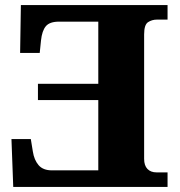

<svg xmlns="http://www.w3.org/2000/svg" viewBox="-20 -734 705 754"><path d="M638 0H32L25 -188H101L109 -139Q114 -106 131.5 -85.5Q149 -65 184 -65H366V-341H129V-405H366V-649H212Q175 -649 160 -631Q145 -613 141 -575L136 -526H59L62 -714H638V-657H596Q577 -657 561.5 -647Q546 -637 546 -599V-110Q546 -84 559 -70.5Q572 -57 595 -57H638Z"/></svg>

Font: Noto Serif ExtraBold
Style: Regular
Weight: 800
Designer: Monotype Design Team
Foundry: Monotype Imaging Inc.
Version: Version 2.014